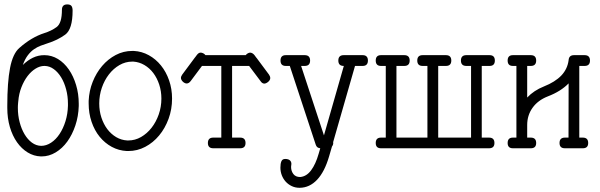

<svg xmlns="http://www.w3.org/2000/svg" viewBox="-20 -685 2773 887"><path d="M266.1 -639.6C266.1 -598.6 258 -572.1 241.7 -560.1C225.7 -548.3 206.9 -539.1 185.1 -532.2C145.3 -519.5 106.8 -496.6 69.3 -463.4C49.2 -445.8 34.8 -415 26.4 -370.8C17.9 -326.7 13.7 -268.7 13.7 -196.8V-186.5C13.7 -154.6 17.7 -125.2 25.6 -98.1C33.6 -71.1 44.6 -47.7 58.6 -27.8C72.6 -8 89 7.7 107.9 19.3C126.8 30.8 147 36.9 168.5 37.6H172.4C195.1 37.6 216.8 31.4 237.3 19C257.8 6.7 275.7 -10.1 291 -31.2C306.3 -52.4 318.7 -77.1 328.1 -105.2C337.6 -133.4 342.8 -163.4 343.8 -195.3V-205.6C343.8 -236.2 339.7 -265.1 331.5 -292.2C323.4 -319.4 312.3 -343.3 298.1 -363.8C283.9 -384.3 267.2 -400.5 247.8 -412.4C228.4 -424.2 207.4 -430.2 184.6 -430.2C166 -430.2 148.4 -426.2 131.8 -418.2C115.2 -410.2 99.8 -399.1 85.4 -384.8C92 -403 99.6 -417.9 108.4 -429.4C117.2 -441 126.6 -450.3 136.7 -457.3C146.8 -464.3 157.2 -469.8 168 -473.9C178.7 -477.9 189.3 -481.6 199.7 -484.9C230.6 -494.6 257.8 -508 281.2 -524.9C304 -541.5 315.4 -578.6 315.4 -636.2C315.4 -645.7 313.6 -652.8 310.1 -657.5C306.5 -662.2 300 -664.6 290.5 -664.6C274.3 -664.6 266.1 -656.2 266.1 -639.6ZM187 -380.4C201.7 -380 215.5 -375.2 228.5 -365.7C241.5 -356.3 252.9 -343.5 262.7 -327.4C272.5 -311.3 280.1 -292.7 285.6 -271.7C291.2 -250.7 293.9 -228.7 293.9 -205.6V-196.8C293.3 -171.4 289.5 -147.5 282.5 -125C275.5 -102.5 266.4 -82.8 255.1 -65.9C243.9 -49 230.9 -35.6 216.1 -25.9C201.3 -16.1 185.9 -11.2 169.9 -11.2C154.6 -11.6 140.5 -16.5 127.4 -26.1C114.4 -35.7 103.1 -48.6 93.5 -64.7C83.9 -80.8 76.3 -99.4 70.8 -120.4C65.3 -141.4 62.5 -163.4 62.5 -186.5C62.5 -190.8 62.6 -194.2 62.7 -196.8C62.9 -199.4 63.1 -201.7 63.2 -203.9L63.7 -210.2C63.9 -212.3 64.1 -214.8 64.5 -217.8C66.4 -240.9 71.3 -262.4 79.1 -282.2C86.9 -302.1 96.4 -319.3 107.4 -333.7C118.5 -348.2 130.8 -359.6 144.3 -367.9C157.8 -376.2 171.2 -380.4 184.6 -380.4Z M590.8 -449.7C563.8 -449.7 538.4 -443.4 514.6 -430.9C490.9 -418.4 470 -401.5 451.9 -380.4C433.8 -359.2 419.3 -334.7 408.2 -306.9C397.1 -279.1 391 -249.8 389.6 -219.2V-207C389.6 -176.8 394.1 -148.4 403.1 -122.1C412 -95.7 424.5 -72.8 440.4 -53.2C456.4 -33.7 475 -18.1 496.3 -6.6C517.7 5 540.9 11.4 565.9 12.7H572.8C600.4 12.7 626.5 6.3 650.9 -6.6C675.3 -19.4 696.7 -36.9 715.1 -59.1C733.5 -81.2 748 -106.9 758.8 -136.2C769.5 -165.5 774.9 -196.6 774.9 -229.5C774.9 -259.4 770.3 -287.5 761.2 -313.7C752.1 -339.9 739.6 -362.9 723.6 -382.6C707.7 -402.3 689 -418.1 667.5 -429.9C646 -441.8 622.9 -448.4 598.1 -449.7ZM596.2 -400.4C614.4 -399.1 631.4 -393.8 647.2 -384.5C663 -375.2 676.7 -363 688.2 -347.7C699.8 -332.4 708.9 -314.5 715.6 -294.2C722.2 -273.8 725.6 -252.3 725.6 -229.5C725.6 -204.1 721.5 -179.8 713.4 -156.5C705.2 -133.2 694.2 -112.6 680.2 -94.7C666.2 -76.8 650 -62.6 631.6 -52C613.2 -41.4 593.6 -36.1 572.8 -36.1H567.9C549.6 -37.1 532.6 -42.2 516.8 -51.5C501.1 -60.8 487.4 -73.1 475.8 -88.4C464.3 -103.7 455.2 -121.5 448.5 -141.8C441.8 -162.2 438.5 -183.9 438.5 -207C438.5 -232.1 442.5 -256.3 450.4 -279.5C458.4 -302.8 469.3 -323.4 483.2 -341.3C497 -359.2 513.2 -373.5 531.7 -384.3C550.3 -395 570 -400.4 590.8 -400.4Z M1052.2 -380.4H1130.9L1183.1 -311C1188.3 -302.9 1194.3 -298.8 1201.2 -298.8C1204.1 -298.8 1207.2 -299.6 1210.4 -301.3C1213.7 -302.9 1216.7 -304.9 1219.5 -307.4C1222.2 -309.8 1224.4 -312.5 1226.1 -315.4C1227.7 -318.4 1228.5 -321.3 1228.5 -324.2C1228.5 -329.4 1226.6 -334.8 1222.7 -340.3L1164.6 -418.5C1163.6 -418.8 1162.8 -419.8 1162.1 -421.4L1155.3 -430.7C1149.7 -437.5 1143.4 -441.2 1136.2 -441.9C1132.6 -441.9 1128.9 -440.8 1125 -438.7C1121.1 -436.6 1117.8 -433.8 1115.2 -430.2H929.2C926.3 -434.1 922.7 -437 918.5 -439C914.2 -440.9 910.5 -441.9 907.2 -441.9C901 -442.2 895 -438.5 889.2 -430.7L882.3 -421.4C881.7 -420.7 881.2 -420.2 880.9 -419.7C880.5 -419.2 880.2 -418.8 879.9 -418.5L821.8 -340.3C817.9 -334.8 815.9 -329.6 815.9 -324.7C815.9 -321.8 816.7 -318.8 818.4 -315.9C820 -313 822 -310.3 824.5 -307.9C826.9 -305.4 829.8 -303.4 833 -301.8C836.3 -300.1 839.4 -299.3 842.3 -299.3C849.1 -299.3 855.5 -303.2 861.3 -311L913.1 -380.4H1002.4V-49.3H965.3C948.7 -49.3 940.4 -41 940.4 -24.4C940.4 -8.1 948.7 0 965.3 0H1089.4C1106 0 1114.3 -8.1 1114.3 -24.4C1114.3 -41 1106 -49.3 1089.4 -49.3H1052.2Z M1567.9 -380.4H1568.4L1476.6 -59.6L1371.1 -380.4H1387.7C1404.3 -380.4 1412.6 -388.7 1412.6 -405.3C1412.6 -421.9 1404.3 -430.2 1387.7 -430.2H1300.3C1284 -430.2 1275.9 -421.9 1275.9 -405.3C1275.9 -388.7 1284 -380.4 1300.3 -380.4H1318.8L1438.5 -17.1C1440.1 -11.9 1442.5 -7.9 1445.8 -5.1C1449.1 -2.4 1453.6 -0.7 1459.5 0L1452.1 25.4C1443 57.3 1431.4 82.8 1417.2 101.8C1403.1 120.8 1386.2 131.2 1366.7 132.8C1352.7 132.8 1342.2 128.2 1335.2 118.9C1328.2 109.6 1324.7 98.6 1324.7 85.9C1324.7 83.7 1325 81.4 1325.4 79.1C1325.9 76.8 1326.2 74.5 1326.2 72.3C1326.2 65.1 1323.7 59.5 1318.8 55.4C1314 51.4 1306.8 49.3 1297.4 49.3C1288.9 49.3 1283.1 52.9 1280 60.1C1276.9 67.2 1275.4 77 1275.4 89.4C1275.4 101.4 1277.5 113 1281.7 124.3C1286 135.5 1292 145.4 1299.8 154.1C1307.6 162.7 1317 169.6 1327.9 174.8C1338.8 180 1350.9 182.6 1364.3 182.6C1394.9 182.3 1421.7 169.9 1444.8 145.5C1467.9 121.1 1486.3 85.4 1500 38.6L1513.7 -8.3C1517.6 -13.2 1519.5 -18.6 1519.5 -24.4C1519.5 -26.7 1519.4 -28 1519 -28.3L1620.1 -380.4H1655.3C1671.5 -380.4 1679.7 -388.7 1679.7 -405.3C1679.7 -421.9 1671.5 -430.2 1655.3 -430.2H1567.9C1551.3 -430.2 1543 -421.9 1543 -405.3C1543 -388.7 1551.3 -380.4 1567.9 -380.4Z M2239.3 -49.3H2205.6V-380.4H2241.7C2258 -380.4 2266.1 -388.7 2266.1 -405.3C2266.1 -421.9 2258 -430.2 2241.7 -430.2H2134.3C2117.7 -430.2 2109.4 -421.9 2109.4 -405.3C2109.4 -388.7 2117.7 -380.4 2134.3 -380.4H2156.2V-49.3H2004.4V-380.4H2040C2056.6 -380.4 2064.9 -388.7 2064.9 -405.3C2064.9 -421.9 2056.6 -430.2 2040 -430.2H1932.6C1916 -430.2 1907.7 -421.9 1907.7 -405.3C1907.7 -388.7 1916 -380.4 1932.6 -380.4H1954.6V-49.3H1811.5V-380.4H1847.7C1864.3 -380.4 1872.6 -388.7 1872.6 -405.3C1872.6 -421.9 1864.3 -430.2 1847.7 -430.2H1740.2C1724 -430.2 1715.8 -421.9 1715.8 -405.3C1715.8 -388.7 1724 -380.4 1740.2 -380.4H1762.2V-49.3H1740.2C1724 -49.3 1715.8 -41 1715.8 -24.4C1715.8 -8.1 1724 0 1740.2 0H1787.1H1978.5H1980H2181.2H2239.3C2255.9 0 2264.2 -8.1 2264.2 -24.4C2264.2 -41 2255.9 -49.3 2239.3 -49.3Z M2432.1 -49.3H2415.5V-107.4C2415.5 -137.4 2423.7 -163.9 2440.2 -187C2456.6 -210.1 2480.1 -227.7 2510.7 -239.7C2550.8 -255 2582.8 -275.1 2606.9 -299.8L2606.4 -49.3H2589.8C2573.2 -49.3 2564.9 -41 2564.9 -24.4C2564.9 -8.1 2573.2 0 2589.8 0H2672.4C2689 0 2697.3 -8.1 2697.3 -24.4C2697.3 -41 2689 -49.3 2672.4 -49.3H2656.2V-380.4H2680.7C2697.3 -380.4 2705.6 -388.7 2705.6 -405.3C2705.6 -421.9 2697.3 -430.2 2680.7 -430.2H2631.8C2616.2 -430.2 2607.9 -422.5 2606.9 -407.2C2603.4 -379.6 2592 -355.8 2573 -335.9C2554 -316.1 2527.2 -299.3 2492.7 -285.6C2461.8 -273.3 2436 -256.2 2415.5 -234.4V-380.4H2432.1C2448.7 -380.4 2457 -388.7 2457 -405.3C2457 -421.9 2448.7 -430.2 2432.1 -430.2H2349.6C2333.3 -430.2 2325.2 -421.9 2325.2 -405.3C2325.2 -388.7 2333.3 -380.4 2349.6 -380.4H2365.7V-49.3H2349.6C2333.3 -49.3 2325.2 -41 2325.2 -24.4C2325.2 -8.1 2333.3 0 2349.6 0H2432.1C2448.7 0 2457 -8.1 2457 -24.4C2457 -41 2448.7 -49.3 2432.1 -49.3Z"/></svg>

Font: Nathan
Style: Regular
Weight: 400
Designer: Peter Wiegel
Foundry: Peter Wiegel
Version: Version 1.001 2009